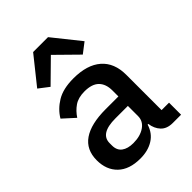

<svg xmlns="http://www.w3.org/2000/svg" viewBox="-227 -885 1003 1003"><g transform="rotate(-45 274.5 -383.0)"><path d="M459 0Q416 0 393 -24.5Q370 -49 365 -87H360Q345 -38 305 -13Q265 12 208 12Q127 12 83.5 -30Q40 -72 40 -143Q40 -221 96.5 -260Q153 -299 262 -299H356V-343Q356 -391 330 -417Q304 -443 249 -443Q203 -443 174 -423Q145 -403 125 -372L60 -431Q86 -475 133 -503.5Q180 -532 256 -532Q357 -532 411 -485Q465 -438 465 -350V-89H520V0ZM239 -71Q290 -71 323 -93.5Q356 -116 356 -154V-229H264Q151 -229 151 -159V-141Q151 -106 174.5 -88.5Q198 -71 239 -71ZM315 -778 435 -628 379 -585 260 -702 141 -585 85 -628 205 -778Z"/></g></svg>

Font: IBM Plex Sans Thai Medm
Style: Regular
Weight: 500
Designer: Mike Abbink, Paul van der Laan, Pieter van Rosmalen, Ben Mitchell, Mark Frömberg
Foundry: Bold Monday
Version: Version 1.2